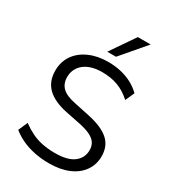

<svg xmlns="http://www.w3.org/2000/svg" viewBox="-223 -1055 1060 1181"><g transform="rotate(30 307.5 -464.0)"><path d="M315 9Q260 9 211.5 -1Q163 -11 122.5 -29.5Q82 -48 49 -75L78 -141Q112 -116 147.5 -98.5Q183 -81 224.5 -72.5Q266 -64 315 -64Q405 -64 448.5 -97.5Q492 -131 492 -186Q492 -215 478.5 -236Q465 -257 434.5 -272Q404 -287 355 -297L251 -318Q157 -338 110.5 -383.5Q64 -429 64 -505Q64 -568 96.5 -615Q129 -662 187.5 -688Q246 -714 321 -714Q369 -714 412 -704Q455 -694 491.5 -674.5Q528 -655 556 -627L527 -563Q482 -604 432 -622.5Q382 -641 320 -641Q267 -641 228.5 -625Q190 -609 168.5 -578.5Q147 -548 147 -508Q147 -460 176.5 -432Q206 -404 273 -391L377 -369Q478 -348 526.5 -305.5Q575 -263 575 -190Q575 -132 543.5 -86.5Q512 -41 453.5 -16Q395 9 315 9ZM283 -765 401 -937H492L345 -765Z"/></g></svg>

Font: Nunito Sans 12pt ExtraLight 12pt
Style: Regular
Weight: 400
Version: Version 3.101;gftools[0.9.27]